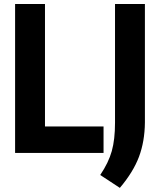

<svg xmlns="http://www.w3.org/2000/svg" viewBox="-20 -760 795 954"><path d="M55 0V-740H203.5V-131.5H494.5V0ZM478 109.5Q519.5 48 535.5 -9.5Q551.5 -67 551.5 -150V-740H700V-151Q699 -56.5 670.5 19.2Q642 95 575.5 173.5Z"/></svg>

Font: Encode Sans Condensed
Style: Bold
Weight: 700
Width: 3
Designer: Multiple Designers
Foundry: Impallari Type
Version: Version 2.000